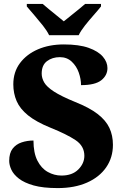

<svg xmlns="http://www.w3.org/2000/svg" viewBox="-20 -951 636 981"><path d="M275 10Q200 10 152 -3.5Q104 -17 76.5 -38.5Q49 -60 38 -84Q27 -108 27 -129Q27 -169 44.5 -191.5Q62 -214 90.5 -223.5Q119 -233 151 -233Q151 -170 171 -130.5Q191 -91 224 -72.5Q257 -54 294 -54Q349 -54 380 -85Q411 -116 411 -155Q411 -205 366 -235Q321 -265 239 -298Q165 -328 123.5 -361.5Q82 -395 65 -434.5Q48 -474 48 -520Q48 -583 82 -628.5Q116 -674 174 -699Q232 -724 306 -724Q384 -724 433 -706.5Q482 -689 505.5 -661.5Q529 -634 529 -603Q529 -566 497.5 -541Q466 -516 394 -516Q394 -547 382.5 -580Q371 -613 346.5 -636Q322 -659 286 -659Q247 -659 220 -638.5Q193 -618 193 -575Q193 -552 206 -529.5Q219 -507 256 -483Q293 -459 364 -430Q437 -401 479 -368.5Q521 -336 539 -297.5Q557 -259 557 -211Q557 -146 522.5 -96Q488 -46 424.5 -18Q361 10 275 10ZM231 -771Q220 -794 199 -820.5Q178 -847 155.5 -873Q133 -899 117 -918V-931H198Q210 -920 230 -904Q250 -888 270.5 -871Q291 -854 306 -842Q321 -854 342 -871Q363 -888 383 -904Q403 -920 415 -931H496V-918Q481 -899 458 -873Q435 -847 414 -820.5Q393 -794 382 -771Z"/></svg>

Font: Noto Serif Tamil ExtraBold
Style: Regular
Weight: 800
Designer: Indian Type Foundry, Tom Grace, and the Monotype Design Team
Foundry: Monotype Imaging Inc.
Version: Version 2.004; ttfautohint (v1.8.4.7-5d5b)